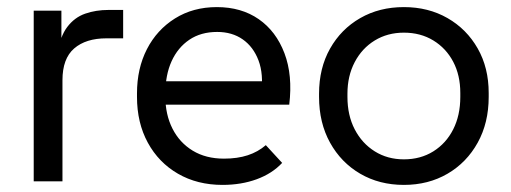

<svg xmlns="http://www.w3.org/2000/svg" viewBox="-20 -511 1440 541"><path d="M75 0V-481H153V-358L142 -359Q149 -408 169.5 -435Q190 -462 220 -472.5Q250 -483 286 -483H327V-403H280Q222 -403 189 -374.5Q156 -346 156 -285V0Z M607 10Q536 10 481.5 -21.5Q427 -53 396.5 -109Q366 -165 366 -238V-248Q366 -318 394 -372.5Q422 -427 473 -459Q524 -491 591 -491Q660 -491 709 -457Q758 -423 781.5 -361Q805 -299 795 -216H424V-282H752L716 -247Q723 -302 708.5 -340.5Q694 -379 664 -400Q634 -421 592 -421Q546 -421 513.5 -399Q481 -377 463.5 -338.5Q446 -300 446 -248V-238Q446 -188 466 -148.5Q486 -109 523 -86.5Q560 -64 611 -64Q649 -64 678 -73.5Q707 -83 729 -102L775 -52Q747 -22 703.5 -6Q660 10 607 10Z M1118 10Q1049 10 995 -21.5Q941 -53 910 -109Q879 -165 879 -238V-247Q879 -319 910 -374Q941 -429 995 -460Q1049 -491 1118 -491Q1187 -491 1241 -460Q1295 -429 1326 -374.5Q1357 -320 1357 -249V-238Q1357 -165 1326 -109Q1295 -53 1241 -21.5Q1187 10 1118 10ZM1118 -62Q1165 -62 1201 -84.5Q1237 -107 1257 -146.5Q1277 -186 1277 -238V-249Q1277 -299 1257 -337Q1237 -375 1201 -397Q1165 -419 1118 -419Q1072 -419 1036 -397Q1000 -375 979.5 -336Q959 -297 959 -247V-238Q959 -186 979.5 -146.5Q1000 -107 1036 -84.5Q1072 -62 1118 -62Z"/></svg>

Font: SUSE Thin
Style: Regular
Weight: 400
Version: Version 1.000